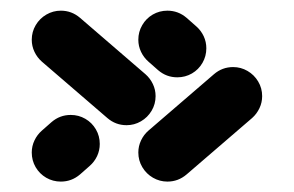

<svg xmlns="http://www.w3.org/2000/svg" viewBox="-20 -443 562 367"><path d="M244.4 -367Q244.4 -382.2 251.9 -395Q259.3 -407.8 272 -415.2Q284.8 -422.6 300 -422.6Q320.7 -422.6 336.7 -408.9L355.2 -392.6Q364.1 -384.8 369.3 -373.9Q374.4 -363 374.4 -350.7Q374.4 -335.6 367 -322.8Q359.6 -310 346.9 -302.6Q334.1 -295.2 318.9 -295.2Q298.1 -295.2 282.2 -308.9L263.7 -325.2Q254.8 -333 249.6 -343.9Q244.4 -354.8 244.4 -367ZM300 -95.9Q285.2 -95.9 272.4 -103.3Q259.6 -110.7 252 -123.5Q244.4 -136.3 244.4 -151.5Q244.4 -163.7 249.6 -174.6Q254.8 -185.6 263.7 -193.3L388.9 -301.1Q404.8 -314.8 425.6 -314.8Q440.4 -314.8 453.1 -307.4Q465.9 -300 473.5 -287.2Q481.1 -274.4 481.1 -259.3Q481.1 -247 475.9 -236.1Q470.7 -225.2 461.9 -217.4L336.7 -109.6Q320.7 -95.9 300 -95.9ZM115.2 -223.3Q130.4 -223.3 143.1 -215.9Q155.9 -208.5 163.3 -195.7Q170.7 -183 170.7 -167.8Q170.7 -155.6 165.6 -144.6Q160.4 -133.7 151.5 -125.9L133 -109.6Q117 -95.9 96.3 -95.9Q81.1 -95.9 68.3 -103.3Q55.6 -110.7 48.1 -123.5Q40.7 -136.3 40.7 -151.5Q40.7 -163.7 45.9 -174.6Q51.1 -185.6 60 -193.3L78.5 -209.6Q94.4 -223.3 115.2 -223.3ZM277.4 -259.3Q277.4 -244.1 269.8 -231.3Q262.2 -218.5 249.4 -211.1Q236.7 -203.7 221.9 -203.7Q201.1 -203.7 185.2 -217.4L60 -325.2Q51.1 -333 45.9 -343.9Q40.7 -354.8 40.7 -367Q40.7 -382.2 48.3 -395Q55.9 -407.8 68.7 -415.2Q81.5 -422.6 96.3 -422.6Q117 -422.6 133 -408.9L258.1 -301.1Q267 -293.3 272.2 -282.4Q277.4 -271.5 277.4 -259.3Z"/></svg>

Font: 26F Galaxy Sans Black
Style: Regular
Weight: 900
Designer: C₂₉H₂₅N₃O₅
Version: Version 1.100